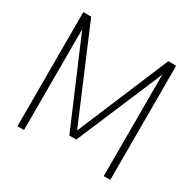

<svg xmlns="http://www.w3.org/2000/svg" viewBox="-161 -909 1087 1078"><g transform="rotate(30 382.5 -370.0)"><path d="M632.5 -740H683.5V0H641V-657.5L405 -100.5H360L124 -654V0H81.5V-740H132.5L383.5 -147Z"/></g></svg>

Font: Encode Sans Condensed ExLight
Style: Regular
Weight: 275
Width: 3
Designer: Multiple Designers
Foundry: Impallari Type
Version: Version 2.000